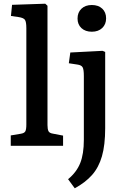

<svg xmlns="http://www.w3.org/2000/svg" viewBox="-20 -786 676 1035"><path d="M38 0V-56L92 -65Q111 -68 116.5 -78Q122 -88 122 -115V-634Q122 -668 114.5 -679Q107 -690 80 -694L39 -700L45 -760L224 -766L236 -755V-112Q236 -91 241 -79.5Q246 -68 268 -65L320 -55V0ZM475 -615Q440 -615 419 -634.5Q398 -654 398 -686Q398 -719 419 -739Q440 -759 475 -759Q510 -759 531 -739.5Q552 -720 552 -687Q552 -655 531 -635Q510 -615 475 -615ZM383 229 347 180Q393 142 412.5 93Q432 44 432 -32V-376Q432 -411 425.5 -423Q419 -435 397 -438L351 -445L359 -503L533 -512L547 -506V-95Q547 -4 529.5 56.5Q512 117 476 157.5Q440 198 383 229Z"/></svg>

Font: Literata Medium
Style: Regular
Weight: 500
Designer: Latin by Veronika Burian and Jose Scaglione. Greek by Irene Vlachou. Cyrillic by Vera Evstafieva.
Foundry: TypeTogether
Version: Version 3.103; ttfautohint (v1.8.4.7-5d5b);gftools[0.9.29]